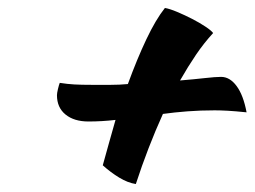

<svg xmlns="http://www.w3.org/2000/svg" viewBox="-20 -501 639 482"><path d="M321 -39Q301 -42 279.5 -55Q258 -68 238 -86Q246 -115 254 -143.5Q262 -172 270 -200Q253 -198 236 -197Q219 -196 202 -196Q166 -196 144.5 -213.5Q123 -231 123 -262Q123 -267 125.5 -277.5Q128 -288 130 -293Q149 -290 166.5 -289Q184 -288 212 -288Q235 -288 257.5 -288Q280 -288 301 -290Q324 -353 347.5 -402.5Q371 -452 394 -481Q406 -479 425 -471Q444 -463 462.5 -453.5Q481 -444 496 -434Q511 -424 515 -418Q492 -393 472 -363.5Q452 -334 432 -299Q468 -302 494.5 -305Q521 -308 535 -308Q557 -308 574 -285Q591 -262 599 -219Q570 -222 551.5 -223Q533 -224 519 -224Q483 -224 450.5 -221.5Q418 -219 389 -215Q370 -173 353 -129Q336 -85 321 -39Z"/></svg>

Font: Kaushan Script
Style: Regular
Weight: 400
Designer: Pablo Impallari
Foundry: Pablo Impallari
Version: Version 1.002